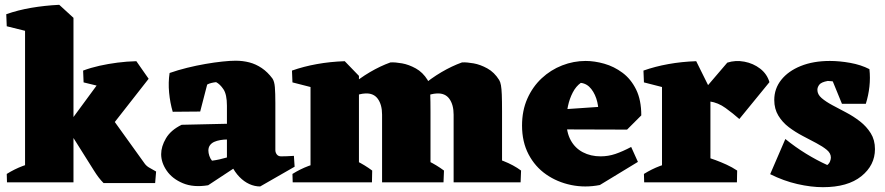

<svg xmlns="http://www.w3.org/2000/svg" viewBox="-20 -757 3674 797"><path d="M84 0V-679L226 -737L285 -683V0ZM228 -178 218 -205 251 -225 412 -444 546 -503 597 -430 431 -218ZM410 3Q399 -8 389.5 -20.5Q380 -33 370 -49L270 -208L444 -268L582 -76Q590 -66 602.5 -59.5Q615 -53 628 -45L624 3ZM8 -648 6 -698Q54 -715 109.5 -724.5Q165 -734 225 -737L220 -651L133 -617ZM327 -415 325 -464Q357 -476 393 -484Q429 -492 467.5 -497Q506 -502 546 -503L541 -418L454 -384ZM9 0 8 -35Q40 -55 74.5 -68Q109 -81 140 -88L132 0Z M1060 17Q1037 17 1015 7Q993 -3 974 -22.5Q955 -42 941 -70L922 -73V-318Q922 -365 907.5 -386.5Q893 -408 877 -416Q867 -415 857 -412.5Q847 -410 840 -406L811 -294L697 -293Q686 -330 682 -372.5Q678 -415 684 -454Q718 -466 756.5 -475.5Q795 -485 832.5 -491.5Q870 -498 903 -501.5Q936 -505 958 -505Q988 -505 1015 -498Q1042 -491 1066.5 -474.5Q1091 -458 1111 -431Q1119 -419 1121 -395Q1123 -371 1123 -329V-134Q1123 -124 1129 -116Q1135 -108 1147 -108Q1159 -108 1170.5 -108.5Q1182 -109 1200 -110L1203 -65ZM844 12Q783 22 739 3.5Q695 -15 672 -48.5Q649 -82 649 -117Q649 -149 669 -183Q689 -217 734 -239L956 -244V-178H924Q909 -178 894.5 -175.5Q880 -173 869 -168Q858 -163 851.5 -154Q845 -145 845 -132Q845 -122 849 -110Q853 -98 860 -90Q876 -92 891.5 -95.5Q907 -99 922.5 -103.5Q938 -108 950 -111L967 -69Z M1269 0V-445L1411 -503L1470 -442V0ZM1566 0V-281Q1566 -322 1548.5 -346.5Q1531 -371 1496 -369Q1473 -368 1447.5 -356.5Q1422 -345 1397 -328.5Q1372 -312 1348 -294L1347 -315Q1387 -360 1429.5 -396Q1472 -432 1515.5 -457.5Q1559 -483 1601 -498Q1621 -499 1649 -494Q1677 -489 1706 -473Q1735 -457 1755 -425Q1760 -417 1762.5 -403Q1765 -389 1766 -364Q1767 -339 1767 -294V0ZM1863 0V-281Q1863 -322 1845.5 -346.5Q1828 -371 1793 -369Q1770 -368 1744.5 -356.5Q1719 -345 1694 -328.5Q1669 -312 1645 -294L1644 -315Q1684 -360 1726.5 -396Q1769 -432 1812.5 -457.5Q1856 -483 1898 -498Q1918 -499 1946 -494Q1974 -489 2003 -473Q2032 -457 2052 -425Q2057 -417 2059.5 -403Q2062 -389 2063 -364Q2064 -339 2064 -294V0ZM1194 -415 1192 -464Q1240 -481 1295.5 -491Q1351 -501 1411 -503L1406 -417L1319 -383ZM1195 0 1194 -35Q1226 -55 1260.5 -68Q1295 -81 1326 -88L1318 0ZM1361 0 1394 -115Q1427 -105 1460.5 -88.5Q1494 -72 1525 -49L1524 0ZM1658 0 1691 -115Q1724 -105 1758 -88.5Q1792 -72 1823 -49L1821 0ZM1962 0 1995 -115Q2028 -105 2070 -88.5Q2112 -72 2143 -49L2141 0Z M2470 11Q2409 23 2351 11Q2293 -1 2247 -33Q2201 -65 2174 -116.5Q2147 -168 2147 -236Q2147 -298 2169 -347.5Q2191 -397 2228.5 -432Q2266 -467 2313.5 -485.5Q2361 -504 2411 -504Q2448 -504 2488.5 -492.5Q2529 -481 2564 -455Q2599 -429 2620.5 -385.5Q2642 -342 2642 -278L2462 -271Q2467 -301 2459.5 -333Q2452 -365 2434.5 -387.5Q2417 -410 2391 -413Q2371 -399 2357.5 -373Q2344 -347 2337.5 -316Q2331 -285 2331 -257Q2331 -208 2349 -175Q2367 -142 2399.5 -125Q2432 -108 2473 -108Q2505 -108 2534.5 -118Q2564 -128 2600 -147L2628 -85ZM2583 -219 2273 -220 2257 -299 2534 -318 2642 -278Z M2728 0V-445L2870 -503L2929 -384V0ZM2804 -246 2840 -311 2999 -497Q3033 -508 3070 -501Q3107 -494 3135.5 -472Q3164 -450 3174 -416L3049 -263Q3023 -286 2992 -308.5Q2961 -331 2926 -336ZM2653 -415 2651 -464Q2699 -481 2754.5 -491Q2810 -501 2870 -503L2865 -417L2778 -383ZM2654 0 2653 -35Q2685 -55 2719.5 -68Q2754 -81 2785 -88L2777 0ZM2872 0 2905 -107Q2927 -101 2950 -92.5Q2973 -84 2996 -73.5Q3019 -63 3040 -49L3039 0Z M3396 20Q3347 20 3290 7Q3233 -6 3177 -34L3240 -180Q3282 -146 3326 -119Q3370 -92 3414 -72Q3422 -78 3425.5 -87Q3429 -96 3429 -103Q3429 -121 3412 -135Q3395 -149 3368.5 -163Q3342 -177 3311.5 -193Q3281 -209 3254.5 -229Q3228 -249 3211 -277Q3194 -305 3194 -342Q3194 -389 3223 -425.5Q3252 -462 3304 -483Q3356 -504 3425 -504Q3465 -504 3509.5 -496Q3554 -488 3589 -470L3552 -379Q3522 -397 3484.5 -408.5Q3447 -420 3416 -421Q3389 -416 3381 -405.5Q3373 -395 3373 -384Q3373 -365 3390.5 -350Q3408 -335 3435 -320.5Q3462 -306 3492.5 -290Q3523 -274 3550 -253Q3577 -232 3594.5 -204Q3612 -176 3612 -138Q3612 -71 3555.5 -25.5Q3499 20 3396 20ZM3475 -326 3412 -480 3589 -470Q3593 -434 3589 -397.5Q3585 -361 3574 -326Z"/></svg>

Font: Eczar ExtraBold
Style: Regular
Weight: 800
Designer: Vaibhav Singh
Foundry: Rosetta Type Foundry
Version: Version 2.000